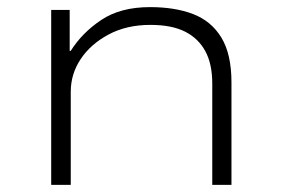

<svg xmlns="http://www.w3.org/2000/svg" viewBox="-20 -520 794 540"><path d="M124 0V-492H176V-377H179Q211 -428 265 -464Q319 -500 402 -500Q472 -500 523 -480.5Q574 -461 602.5 -414.5Q631 -368 631 -288V0H577V-285Q577 -340 557.5 -376Q538 -412 500.5 -431Q463 -450 403 -450Q336 -450 285.5 -423Q235 -396 207 -354Q179 -312 179 -262V0Z"/></svg>

Font: Nunito Sans 7pt Expanded ExtraLight
Style: Regular
Weight: 250
Width: 7
Designer: Vernon Adams
Foundry: Vernon Adams
Version: Version 3.101;gftools[0.9.27]